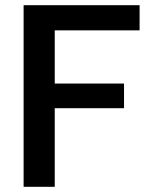

<svg xmlns="http://www.w3.org/2000/svg" viewBox="-20 -720 590 740"><path d="M71 0V-700H518V-603H191V-398H458V-303H191V0Z"/></svg>

Font: DM Sans SemiBold
Style: Regular
Weight: 600
Designer: Colophon Foundry, Jonny Pinhorn
Foundry: Colophon Foundry
Version: Version 4.004; ttfautohint (v1.8.4.7-5d5b)